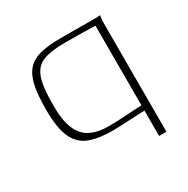

<svg xmlns="http://www.w3.org/2000/svg" viewBox="-123 -511 711 727"><g transform="rotate(-30 232.5 -147.0)"><path d="M371 107V-4Q364 -4 346.5 -3Q329 -2 306.5 -1Q284 0 263 1Q242 2 230 2Q169 2 129 -13Q89 -28 69.5 -70Q50 -112 50 -191Q50 -256 58.5 -296Q67 -336 87.5 -359Q108 -382 143.5 -391Q179 -400 232 -400Q258 -400 287 -400Q316 -400 342 -399.5Q368 -399 385.5 -399.5Q403 -400 406 -401Q405 -397 404 -386Q403 -375 403 -354V107ZM225 -20Q240 -20 263.5 -21Q287 -22 310.5 -23.5Q334 -25 351 -26Q368 -27 371 -27V-375Q360 -375 331 -376Q302 -377 238 -377Q177 -377 142.5 -363.5Q108 -350 94.5 -309.5Q81 -269 82 -190Q82 -127 98 -89.5Q114 -52 146 -36Q178 -20 225 -20Z"/></g></svg>

Font: Genos Thin ExtraLight
Style: Regular
Weight: 250
Version: Version 1.010